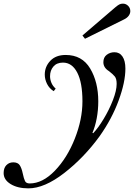

<svg xmlns="http://www.w3.org/2000/svg" viewBox="-217 -751 736 1055"><path d="M-197 200Q-197 172 -182 156.5Q-167 141 -144 141Q-119 141 -108.5 157Q-98 173 -92 202Q-86 231 -79.5 244Q-73 257 -54 257Q17 257 84.5 187Q152 117 194 11Q236 -95 236 -194Q236 -297 207.5 -352Q179 -407 129 -407Q95 -407 76.5 -385.5Q58 -364 58 -332Q58 -314 65.5 -296Q73 -278 89 -264L78 -250Q54 -265 41.5 -290Q29 -315 29 -341Q29 -385 59.5 -417Q90 -449 144 -449Q234 -449 278.5 -374.5Q323 -300 323 -194Q323 -146 314.5 -101Q306 -56 291 -21L295 -19Q322 -47 352.5 -97.5Q383 -148 403.5 -201Q424 -254 424 -290Q424 -318 414 -330.5Q404 -343 382 -360Q351 -379 351 -409Q351 -436 369.5 -450Q388 -464 412 -464Q440 -464 456 -440.5Q472 -417 472 -374Q472 -300 435 -199Q398 -98 330 -2Q244 116 135.5 200Q27 284 -61 284Q-120 284 -158.5 260.5Q-197 237 -197 200ZM236 -556 418 -712Q430 -722 438.5 -726.5Q447 -731 458 -731Q475 -731 487 -719Q499 -707 499 -690Q499 -677 490.5 -665Q482 -653 466 -645L250 -538Z"/></svg>

Font: Ibarra Real Nova SemiBold
Style: Italic
Weight: 600
Italic angle: -22°
Designer: Jose Maria Ribagorda & Octavio Pardo
Foundry: Octavio Pardo
Version: Version 1.014